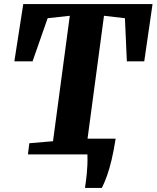

<svg xmlns="http://www.w3.org/2000/svg" viewBox="-20 -763 774 949"><path d="M400 166Q402.5 150 404.8 132.2Q407 114.5 409 94.8Q411 75 412 51.5Q413 28 412 0L380 -77.5H551.5Q542.5 -19 531.8 26.2Q521 71.5 508.8 105.8Q496.5 140 483.5 166ZM118 0 125 -55 242 -65 325 -685 215.5 -673 141 -460H51L95 -743H734L693 -460H607L597.5 -673L494 -685L411 -65L536 -55L531 0Z"/></svg>

Font: Merriweather 20pt Black
Style: Italic
Weight: 900
Italic angle: -7.8°
Version: Version 2.101